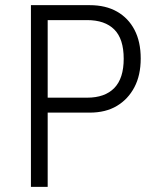

<svg xmlns="http://www.w3.org/2000/svg" viewBox="-20 -725 628 745"><path d="M100 0V-705H328Q390 -705 434 -680Q478 -655 502 -609Q526 -563 526 -498Q526 -433 501.5 -386.5Q477 -340 433.5 -314Q390 -288 328 -288H165V0ZM165 -346H318Q387 -346 423.5 -383.5Q460 -421 460 -497Q460 -574 423.5 -610.5Q387 -647 318 -647H165Z"/></svg>

Font: Nunito Sans 7pt Condensed Light
Style: Regular
Weight: 300
Width: 3
Designer: Vernon Adams
Foundry: Vernon Adams
Version: Version 3.101;gftools[0.9.27]